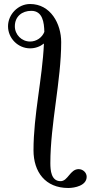

<svg xmlns="http://www.w3.org/2000/svg" viewBox="-20 -704 472 957"><path d="M201 -545C190 -517 162 -497 130 -497C88 -497 54 -531 54 -573C54 -622 90 -650 136 -650C193 -650 200 -591 201 -545ZM412 177C412 156 393 139 372 139C329 139 319 199 282 199C235 199 231 145 231 109C231 -85 285 -303 285 -494C285 -586 232 -684 130 -684C70 -684 20 -632 20 -573C20 -513 70 -463 130 -463C156 -463 180 -472 199 -487C191 -310 147 -132 147 45C147 153 206 233 320 233C353 233 412 221 412 177Z"/></svg>

Font: XITS Math
Style: Regular
Weight: 400
Designer: MicroPress Inc., with final additions and corrections provided by Coen Hoffman, Elsevier (retired)
Version: Version 1.302